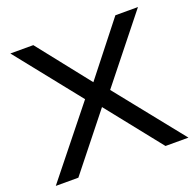

<svg xmlns="http://www.w3.org/2000/svg" viewBox="-124 -836 989 967"><g transform="rotate(-20 370.5 -352.5)"><path d="M15 0 319 -380V-340L28 -705H151L381 -414H362L591 -705H712L422 -341V-380L726 0H603L358 -308H381L136 0Z"/></g></svg>

Font: Nunito Sans 10pt SemiExpanded Medium
Style: Regular
Weight: 500
Width: 6
Designer: Vernon Adams
Foundry: Vernon Adams
Version: Version 3.101;gftools[0.9.27]